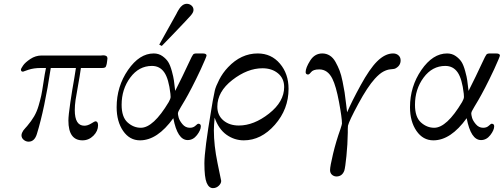

<svg xmlns="http://www.w3.org/2000/svg" viewBox="-20 -719 2621 999"><path d="M88.9 -356.9Q88.9 -361.8 99.9 -377.9Q110.8 -394 137.9 -412.1Q165 -430.2 196.8 -430.2H505.9Q507.8 -430.2 511.5 -430.7Q515.1 -431.2 517.1 -431.2Q539.1 -431.2 539.1 -415Q539.1 -409.2 537.1 -398.7Q535.2 -388.2 535.2 -386.2Q532.2 -372.1 527.6 -368.7Q522.9 -365.2 511.2 -365.2H400.9Q395 -322.3 386 -273.7Q377 -225.1 373 -198Q369.1 -170.9 369.1 -146Q369.1 -64.9 418.9 -64.9Q436 -64.9 454.6 -76.4Q473.1 -87.9 476.1 -87.9Q490.2 -87.9 490.2 -66.9Q490.2 -37.1 466.1 -12.9Q441.9 11.2 409.2 11.2Q335.9 11.2 335.9 -91.8Q335.9 -117.7 345.9 -185.8Q356 -253.9 366.2 -310.1L375 -365.2H244.1Q211.9 -151.4 171.9 -22Q159.7 18.1 128.9 18.1Q114.7 18.1 103.3 8.5Q91.8 -1 91.8 -15.1Q91.8 -22 95.5 -29.5Q99.1 -37.1 101.6 -40.5Q104 -43.9 112.1 -53Q120.1 -62 121.1 -63Q143.1 -88.9 157.5 -113.5Q171.9 -138.2 180.9 -169.2Q189.9 -200.2 194.6 -221.7Q199.2 -243.2 206.1 -289.6Q212.9 -335.9 219.2 -365.2H191.9Q155.8 -365.2 127.9 -356L100.1 -346.2Q88.9 -345.7 88.9 -356.9Z M586.9 -161.1Q586.9 -269 646.2 -355Q705.6 -440.9 779.8 -440.9Q805.7 -440.9 825.2 -427Q844.7 -413.1 855.2 -396.5Q865.7 -379.9 874.3 -348.4Q882.8 -316.9 884.8 -301Q886.7 -285.2 890.6 -253.9Q891.6 -249 891.6 -246.1Q929.7 -321.3 963.9 -395Q980 -430.2 984.9 -435.5Q989.7 -440.9 1002.4 -440.9Q1003.4 -440.9 1004.9 -440.9H1033.7Q1054.7 -440.9 1054.7 -430.2Q1054.7 -424.3 1024.9 -358.9Q1000 -305.7 977.8 -262.9Q955.6 -220.2 943.1 -199.2Q930.7 -178.2 921.6 -163.1Q912.6 -147.9 909.2 -140.9Q905.8 -133.8 905.8 -127.9Q905.8 -122.1 909.7 -106.9Q913.6 -91.8 929.2 -73Q944.8 -54.2 967.8 -54.2Q985.8 -54.2 996.8 -64.7Q1007.8 -75.2 1011.7 -75.2Q1024.9 -75.2 1024.9 -62Q1024.9 -42 1004.9 -16.1Q984.9 9.8 956.5 9.8Q903.3 9.8 881.8 -104Q798.8 11.2 708.5 11.2Q654.3 11.2 620.6 -37.8Q586.9 -86.9 586.9 -161.1ZM612.8 -173.8Q612.8 -109.9 643.8 -82Q674.8 -54.2 712.9 -54.2Q777.8 -54.2 857.9 -188Q867.7 -205.1 867.7 -214.8Q867.7 -223.6 866.7 -231Q857.9 -309.1 834.7 -342.5Q811.5 -376 770.5 -376Q702.6 -376 657.7 -315.4Q612.8 -254.9 612.8 -173.8ZM808.6 -486.8 898.4 -647.9Q898.4 -648.9 901.6 -654.5Q904.8 -660.2 906.7 -663.6Q908.7 -667 912.6 -673.1Q916.5 -679.2 920.2 -683.1Q923.8 -687 928.7 -690.9Q933.6 -694.8 939.7 -697Q945.8 -699.2 951.7 -699.2Q965.8 -699.2 976.3 -690.2Q986.8 -681.2 986.8 -667Q986.8 -654.8 973.1 -638.9Q959.5 -623 880.9 -541Q844.7 -502.9 821.8 -480Z M1043.5 130.9Q1043.5 62 1079.6 -149.9Q1083.5 -177.7 1086.9 -193.8Q1092.8 -227.1 1097.7 -248Q1102.5 -269 1120.6 -304.4Q1138.7 -339.8 1166.5 -369.1Q1234.4 -440.9 1320.8 -440.9Q1391.6 -440.9 1436.5 -387.9Q1481.4 -335 1481.4 -256.8Q1481.4 -150.9 1410.2 -69.8Q1338.9 11.2 1248.5 11.2Q1199.7 11.2 1158.7 -17.8Q1117.7 -46.9 1096.7 -106.9Q1092.8 -63 1092.8 -41Q1092.8 37.1 1111.8 129.2Q1130.9 221.2 1130.9 222.2Q1130.9 235.4 1118.2 247.6Q1105.5 259.8 1087.9 259.8Q1066.9 259.8 1055.2 231.9Q1043.5 204.1 1043.5 130.9ZM1110.8 -164.1Q1110.8 -119.1 1142.3 -92.5Q1173.8 -65.9 1222.7 -65.9Q1300.8 -65.9 1379.6 -127.9Q1458.5 -189.9 1458.5 -266.1Q1458.5 -311 1426.5 -337.4Q1394.5 -363.8 1345.7 -363.8Q1267.6 -363.8 1189.2 -303Q1110.8 -242.2 1110.8 -164.1Z M1570.3 -344.2Q1570.3 -366.2 1593.8 -403.6Q1617.2 -440.9 1657.2 -440.9Q1678.2 -440.9 1695.8 -429.9Q1713.4 -418.9 1725.8 -396.5Q1738.3 -374 1746.8 -352.1Q1755.4 -330.1 1762.5 -294.9Q1769.5 -259.8 1772.9 -238.8Q1776.4 -217.8 1780.3 -181.9Q1784.2 -146 1786.1 -134.8Q1810.1 -190.9 1856.7 -275.9Q1903.3 -360.8 1941.4 -398.9Q1983.4 -440.9 2025.4 -440.9Q2042.5 -440.9 2053.5 -430.9Q2064.5 -420.9 2064.5 -404.8Q2064.5 -376 2035.2 -361.8Q2030.3 -359.9 2012.2 -358.4Q1994.1 -356.9 1974.4 -346.4Q1954.6 -335.9 1930.2 -309.1Q1892.1 -267.1 1844.2 -178.5Q1796.4 -89.8 1790.5 -64.9Q1789.6 -59.1 1789.6 -47.9V-28.8Q1788.6 33.2 1782.5 93Q1776.4 152.8 1771.5 168.9Q1760.3 198.7 1731.4 199.2Q1717.3 199.2 1707.3 190.2Q1697.3 181.2 1697.3 166Q1697.3 147 1712.9 81.5Q1728.5 16.1 1751.5 -47.9Q1759.3 -71.8 1759.3 -76.2Q1759.3 -106 1743.9 -188.5Q1728.5 -271 1709.5 -309.1Q1685.5 -357.9 1641.1 -357.9Q1624 -357.9 1613.8 -354Q1603.5 -350.1 1599.4 -344.5Q1595.2 -338.9 1590.8 -335Q1586.4 -331.1 1581.5 -331.1L1580.6 -332Q1579.6 -332 1578.1 -332Q1570.3 -334.5 1570.3 -344.2Z M2113.3 -161.1Q2113.3 -269 2172.6 -355Q2231.9 -440.9 2306.2 -440.9Q2332 -440.9 2351.6 -427Q2371.1 -413.1 2381.6 -396.5Q2392.1 -379.9 2400.6 -348.4Q2409.2 -316.9 2411.1 -301Q2413.1 -285.2 2417 -253.9Q2418 -249 2418 -246.1Q2456.1 -321.3 2490.2 -395Q2506.3 -430.2 2511.2 -435.5Q2516.1 -440.9 2528.8 -440.9Q2529.8 -440.9 2531.2 -440.9H2560.1Q2581.1 -440.9 2581.1 -430.2Q2581.1 -424.3 2551.3 -358.9Q2526.4 -305.7 2504.2 -262.9Q2481.9 -220.2 2469.5 -199.2Q2457 -178.2 2448 -163.1Q2439 -147.9 2435.5 -140.9Q2432.1 -133.8 2432.1 -127.9Q2432.1 -122.1 2436 -106.9Q2439.9 -91.8 2455.6 -73Q2471.2 -54.2 2494.1 -54.2Q2512.2 -54.2 2523.2 -64.7Q2534.2 -75.2 2538.1 -75.2Q2551.3 -75.2 2551.3 -62Q2551.3 -42 2531.2 -16.1Q2511.2 9.8 2482.9 9.8Q2429.7 9.8 2408.2 -104Q2325.2 11.2 2234.9 11.2Q2180.7 11.2 2147 -37.8Q2113.3 -86.9 2113.3 -161.1ZM2139.2 -173.8Q2139.2 -109.9 2170.2 -82Q2201.2 -54.2 2239.3 -54.2Q2304.2 -54.2 2384.3 -188Q2394 -205.1 2394 -214.8Q2394 -223.6 2393.1 -231Q2384.3 -309.1 2361.1 -342.5Q2337.9 -376 2296.9 -376Q2229 -376 2184.1 -315.4Q2139.2 -254.9 2139.2 -173.8Z"/></svg>

Font: CMU Serif Extra
Style: RomanSlanted
Weight: 500
Italic angle: -9.46001°
Version: Version 0.7.0